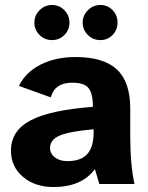

<svg xmlns="http://www.w3.org/2000/svg" viewBox="-20 -739 593 771"><path d="M452 -648Q452 -619 432 -598.5Q412 -578 383 -578Q354 -578 333 -598.5Q312 -619 312 -648Q312 -677 333 -698Q354 -719 383 -719Q412 -719 432 -698.5Q452 -678 452 -648ZM238.5 -698Q259 -677 259 -648Q259 -619 238.5 -598.5Q218 -578 189 -578Q160 -578 139 -598.5Q118 -619 118 -648Q118 -677 139 -698Q160 -719 189 -719Q218 -719 238.5 -698ZM181 -145Q181 -122 200.5 -107Q220 -92 251 -92Q305 -92 330.5 -120.5Q356 -149 356 -208V-220Q258 -211 219.5 -194.5Q181 -178 181 -145ZM361 -60Q308 12 195 12Q120 12 72 -29Q24 -70 24 -134Q24 -214 102.5 -255.5Q181 -297 353 -310Q353 -365 335 -386Q317 -407 270 -407Q200 -407 184 -348L56 -394Q83 -449 143 -479.5Q203 -510 283 -510Q396 -510 449.5 -460Q503 -410 503 -303V-194Q503 -78 520 0H379Z"/></svg>

Font: Atkinson Hyperlegible Pro
Style: Bold
Weight: 700
Designer: Elliott Scott, Megan Eiswerth, Linus Boman, Theodore Petrosky, Jacob Perez
Foundry: Braille Institute
Version: Version 1.5.1